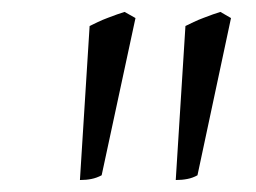

<svg xmlns="http://www.w3.org/2000/svg" viewBox="-20 -718 426 319"><path d="M148.9 -426.8Q140.6 -422.4 132.1 -420.7Q123.5 -418.9 112.8 -418.9L128.9 -674.8Q134.8 -677.7 142.6 -681.4Q150.4 -685.1 158.7 -688.2Q167 -691.4 174.6 -694.1Q182.1 -696.8 187 -698.2L205.1 -688ZM308.1 -426.8Q300.3 -422.4 291.5 -420.7Q282.7 -418.9 272 -418.9L288.1 -674.8Q293.9 -677.7 301.8 -681.4Q309.6 -685.1 317.9 -688.2Q326.2 -691.4 333.7 -694.1Q341.3 -696.8 346.2 -698.2L363.8 -688Z"/></svg>

Font: Gentium Plus Eur
Style: Italic
Weight: 400
Italic angle: -8°
Designer: J. Victor Gaultney, Annie Olsen, Iska Routamaa, Becca Hirsbrunner
Foundry: SIL International
Version: Version 5.000